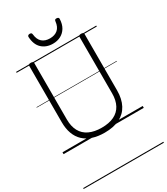

<svg xmlns="http://www.w3.org/2000/svg" viewBox="-346 -1271 1554 1789"><g transform="rotate(-30 431.5 -377.0)"><path d="M433 19Q361 19 305 0.5Q249 -18 211 -54Q173 -90 153.5 -143.5Q134 -197 134 -266V-871Q134 -881 140 -885.5Q146 -890 160 -890Q175 -890 181.5 -885.5Q188 -881 188 -871V-264Q188 -190 216 -138.5Q244 -87 299 -61Q354 -35 433 -35Q512 -35 566 -61Q620 -87 647.5 -138.5Q675 -190 675 -264V-871Q675 -881 681.5 -885.5Q688 -890 702 -890Q729 -890 729 -871V-266Q729 -174 695 -110Q661 -46 595.5 -13.5Q530 19 433 19ZM431 -940Q359 -940 313 -982.5Q267 -1025 263 -1109Q263 -1118 269 -1123.5Q275 -1129 287 -1129Q299 -1129 304 -1124Q309 -1119 310 -1109Q316 -1052 347.5 -1024.5Q379 -997 431 -997Q483 -997 515 -1024.5Q547 -1052 553 -1109Q554 -1119 558.5 -1124Q563 -1129 574 -1129Q587 -1129 593.5 -1123.5Q600 -1118 599 -1109Q597 -1054 574.5 -1016.5Q552 -979 515 -959.5Q478 -940 431 -940ZM0 365H863V375H0ZM0 -20H863V0H0ZM0 -505H863V-500H0ZM0 -885H863V-875H0Z"/></g></svg>

Font: Playwrite AT Guides
Style: Regular
Weight: 400
Designer: Veronika Burian, José Scaglione
Foundry: TypeTogether
Version: Version 1.003